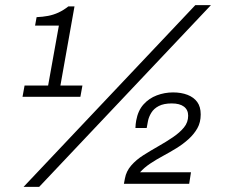

<svg xmlns="http://www.w3.org/2000/svg" viewBox="-20 -718 877 750"><path d="M72 12 743 -698H804L133 12ZM68 -340 76 -384H168L210 -618H117L123 -651Q147 -652 168 -656Q189 -660 208.5 -669Q228 -678 247 -693H271L216 -384H302L294 -340ZM464 0 468 -21Q473 -49 492.5 -71.5Q512 -94 540.5 -112Q569 -130 599 -147Q629 -164 655.5 -182Q682 -200 698.5 -220Q715 -240 715 -266Q715 -289 698.5 -301.5Q682 -314 651 -314Q620 -314 600.5 -304Q581 -294 571 -277.5Q561 -261 558 -245L553 -218H509Q509 -226 510 -233Q511 -240 512 -247Q519 -286 540.5 -310Q562 -334 592.5 -345.5Q623 -357 656 -357Q688 -357 712.5 -347.5Q737 -338 750.5 -319.5Q764 -301 764 -271Q764 -240 751 -217Q738 -194 716.5 -174.5Q695 -155 669 -139Q643 -123 616 -108.5Q589 -94 566 -78.5Q543 -63 527 -45H726L719 0Z"/></svg>

Font: Archivo SemiBold ExtraLight
Style: Italic
Weight: 250
Italic angle: -10°
Version: Version 2.001